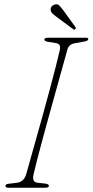

<svg xmlns="http://www.w3.org/2000/svg" viewBox="-20 -876 432 896"><path d="M136.5 -61.5Q128.5 -27 153.5 -23.5L193 -19Q208.5 -17 208 -8Q208 -3.5 203 -1.8Q198 0 192.5 0H19Q5.5 0 5.5 -8Q4.5 -17 21.5 -18.5L58.5 -23Q90.5 -27 101.5 -60.5Q108 -83.5 120.2 -127Q132.5 -170.5 148.2 -226.5Q164 -282.5 180.8 -343Q197.5 -403.5 213 -461.2Q228.5 -519 240.5 -566.2Q252.5 -613.5 259 -641.5Q262 -656.5 258.2 -664.5Q254.5 -672.5 240.5 -675L203 -681Q187 -683.5 187 -692.5Q187 -700 208 -700H380Q392 -700 392 -694Q392 -685.5 373 -682L330.5 -674.5Q301.5 -670 294.5 -645Q286.5 -615.5 273 -567.2Q259.5 -519 243.2 -460.2Q227 -401.5 210 -340.5Q193 -279.5 178 -223.8Q163 -168 152 -125.2Q141 -82.5 136.5 -61.5ZM275 -828.5 331.5 -750.5Q335.5 -743.5 331.5 -740Q326.5 -736 322 -739.5L241 -799.5Q231 -807 224 -814Q217 -821 216.5 -830Q215 -848 236 -855Q248 -858.5 256 -850.8Q264 -843 275 -828.5Z"/></svg>

Font: Fraunces 72pt Soft Thin
Style: Italic
Weight: 100
Italic angle: -16°
Version: Version 1.000;[0bf87f6ff]